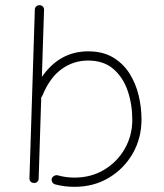

<svg xmlns="http://www.w3.org/2000/svg" viewBox="-20 -702 627 732"><path d="M131.3 -682.1Q138.7 -682.1 143.6 -676.8Q148.4 -671.4 147.9 -664.1L139.6 -408.7Q207.5 -506.3 315.9 -506.3Q371.6 -506.3 410.4 -483.4Q449.2 -460.4 473.4 -422.4Q497.6 -384.3 508.5 -338.4Q519.5 -292.5 519.5 -246.6Q519.5 -175.3 486.1 -116.9Q452.6 -58.6 395 -24.2Q337.4 10.3 263.7 10.3Q225.6 10.3 190.4 1Q183.6 -0.5 179.7 -7.1Q175.8 -13.7 177.2 -20.5Q179.2 -27.3 186 -31.2Q192.9 -35.2 199.7 -33.7Q230.5 -24.9 263.7 -24.9Q327.1 -24.9 377 -54.7Q426.8 -84.5 455.6 -134.8Q484.4 -185.1 484.4 -245.6Q484.4 -304.2 466.8 -355.7Q449.2 -407.2 412.1 -439.2Q375 -471.2 315.9 -471.2Q260.3 -471.2 215.1 -438.7Q169.9 -406.2 142.1 -338.4Q140.6 -334 137.2 -331.1L127.4 -21.5Q127.4 -13.7 122.1 -8.8Q116.7 -3.9 109.4 -4.4Q101.6 -4.4 96.7 -9.8Q91.8 -15.1 92.3 -22.9L112.8 -665.5Q112.8 -672.9 118.2 -677.7Q123.5 -682.6 131.3 -682.1Z"/></svg>

Font: Mikhak ExtraLight
Style: Regular
Weight: 200
Designer: Amin Abedi
Version: Version 3.3